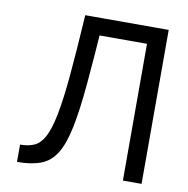

<svg xmlns="http://www.w3.org/2000/svg" viewBox="-72 -689 745 759"><g transform="rotate(10 300.0 -309.0)"><path d="M470 0V-549H231V-618H545V0ZM45 0V-69.5Q78.5 -69.5 102.2 -80.2Q126 -91 142.5 -122.2Q159 -153.5 171 -214Q183 -274.5 192 -373.2Q201 -472 210 -618H284.5Q274 -462 264.2 -353.5Q254.5 -245 240.2 -175.5Q226 -106 202.5 -67.8Q179 -29.5 141 -14.8Q103 0 45 0Z"/></g></svg>

Font: Victor Mono Thin
Style: Regular
Weight: 100
Monospace: yes
Designer: Rune Bjørnerås
Version: Version 1.561;gftools[0.9.30]